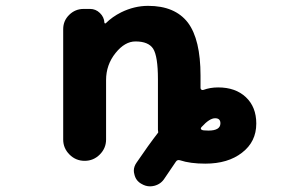

<svg xmlns="http://www.w3.org/2000/svg" viewBox="-20 -579 1040 669"><path d="M472.7 61.5Q453.1 50.8 448.2 28.3Q446.3 21.5 446.3 15.6Q446.3 1 456.1 -12.7Q497.1 -73.2 531.2 -117.2Q531.2 -117.2 531.2 -118.2Q531.2 -119.1 531.2 -119.1Q530.3 -124 530.3 -127V-302.7Q530.3 -382.8 513.7 -409.2Q497.1 -434.6 452.1 -434.6Q415 -434.6 382.8 -394.5Q349.6 -353.5 349.6 -299.8V-92.8Q349.6 -62.5 327.6 -40.5Q305.7 -18.6 274.9 -18.6Q244.1 -18.6 222.2 -40.5Q200.2 -62.5 200.2 -92.8V-477.5Q200.2 -506.8 221.2 -527.3Q242.2 -547.9 271.5 -547.9H293.9Q313.5 -547.9 328.1 -533.7Q342.8 -519.5 343.8 -500Q343.8 -498 345.7 -497.6Q347.7 -497.1 348.6 -498Q371.1 -520.5 402.3 -536.1Q448.2 -558.6 496.1 -558.6Q589.8 -558.6 634.8 -500Q678.7 -441.4 678.7 -315.4V-272.5Q678.7 -268.6 681.6 -266.6Q684.6 -264.6 688.5 -265.6Q711.9 -274.4 740.2 -274.4Q800.8 -274.4 836.9 -240.2Q873 -206.1 873 -148.4Q873 -85 823.2 -46.9Q774.4 -8.8 695.3 -8.8Q642.6 -8.8 607.4 -20.5Q597.7 -23.4 592.8 -15.6Q580.1 2.9 553.7 42Q541 62.5 517.6 68.4Q509.8 70.3 502.9 70.3Q487.3 70.3 472.7 61.5ZM682.6 -136.7Q679.7 -133.8 679.7 -130.9Q679.7 -128.9 681.6 -127.9Q681.6 -127 682.6 -127Q685.5 -124 706.1 -124Q748 -124 748 -149.4Q748 -167 729.5 -167Q710 -167 682.6 -136.7Z"/></svg>

Font: Rounded-X Mgen+ 1mn bold
Style: Bold
Weight: 700
Designer: [Source Han Sans]
Ryoko NISHIZUKA  (kana & ideographs); Paul D. Hunt (Latin, Greek & Cyrillic); Wenlong ZHANG  (bopomofo
Version: Version 1.059.20150602